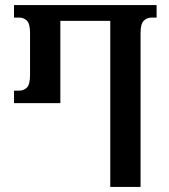

<svg xmlns="http://www.w3.org/2000/svg" viewBox="-20 -734 664 754"><path d="M413 0V-652H217V-329H35V-378H54Q74 -378 86 -390.5Q98 -403 98 -439V-605Q98 -640 86 -652.5Q74 -665 54 -665H35V-714H595V-665H576Q557 -665 544.5 -652.5Q532 -640 532 -605V0Z"/></svg>

Font: Noto Serif Georgian ExtraCondensed SemiBold
Style: Regular
Weight: 600
Width: 2
Designer: Monotype Design Team, Akaki Razmadze
Foundry: Google LLC
Version: Version 2.003; ttfautohint (v1.8.4.7-5d5b)